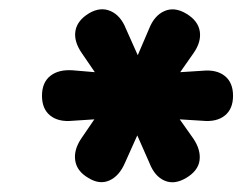

<svg xmlns="http://www.w3.org/2000/svg" viewBox="-20 -724 514 407"><path d="M167 -347Q143 -361 139.5 -383.5Q136 -406 152 -430L180 -471L134 -468Q104 -465 86.5 -479Q69 -493 69 -521Q69 -549 86.5 -563Q104 -577 134 -575L181 -571L153 -612Q136 -637 140 -659Q144 -681 169 -696Q193 -710 214.5 -700.5Q236 -691 247 -663L272 -607L296 -663Q307 -691 328.5 -700.5Q350 -710 375 -695Q400 -680 403.5 -657.5Q407 -635 390 -611L362 -571L409 -574Q439 -577 456.5 -563Q474 -549 474 -521Q474 -493 456.5 -479Q439 -465 409 -468L361 -471L390 -430Q406 -406 403 -384Q400 -362 375 -347Q350 -332 329 -341Q308 -350 297 -378L271 -437L245 -379Q233 -351 212 -341.5Q191 -332 167 -347Z"/></svg>

Font: Nunito Black
Style: Italic
Weight: 900
Italic angle: -9°
Designer: Vernon Adams
Foundry: Vernon Adams
Version: Version 3.601; ttfautohint (v1.8.2.53-6de2)